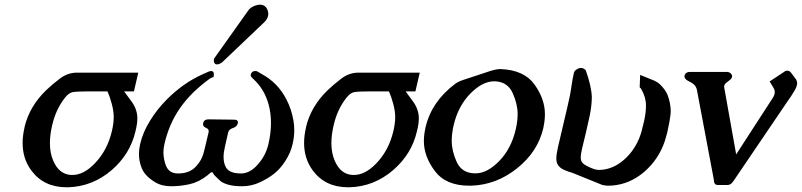

<svg xmlns="http://www.w3.org/2000/svg" viewBox="-20 -772 3429 821"><path d="M362.3 -381.3Q305.2 -381.3 289.3 -377.7Q273.4 -374 257.3 -353.5Q218.3 -303.7 203.1 -236.3L202.6 -234.4Q193.4 -193.8 193.4 -160.2Q193.4 -117.2 208 -84Q232.9 -26.4 284.2 -23.9H290Q338.4 -23.9 385.7 -73.7Q439 -128.9 458.5 -211.4Q466.3 -244.6 466.3 -272.9Q466.3 -296.4 457.8 -328.4Q449.2 -360.4 439.5 -381.3ZM571.3 -461.4 552.7 -381.3H510.7Q520 -369.6 543.7 -336.4Q567.4 -303.2 567.4 -265.1Q567.4 -247.6 563 -227.1L559.1 -210Q536.6 -113.3 458.5 -45.4Q376 25.9 271 28.8H264.6Q166.5 28.8 113.3 -43.9Q76.7 -93.8 76.7 -160.6Q76.7 -192.4 85 -227.5V-229Q106 -316.9 176.8 -385.7Q202.6 -410.6 236.1 -436Q269.5 -461.4 309.6 -461.4Z M929.2 -504.9Q925.3 -502 920.9 -500Q913.1 -496.6 908.2 -496.6Q898.4 -496.6 895 -506.8Q893.6 -512.2 894.5 -518.6L895.5 -521.5L1038.6 -723.1Q1047.4 -737.3 1062 -744.1Q1078.6 -752 1091.3 -752Q1116.2 -752 1125 -726.6Q1128.9 -714.4 1126 -703.1Q1122.6 -689 1109.9 -676.8ZM712.4 24.4Q671.4 24.4 643.6 7.3Q615.2 -9.8 599.6 -29.8Q584 -48.8 577.1 -83Q574.2 -97.7 574.2 -113.3Q574.2 -133.8 579.1 -155.3Q590.8 -206.5 621.6 -255.9Q651.9 -305.2 693.8 -347.2Q763.7 -417 844.7 -453.6L874.5 -466.8Q879.4 -468.3 882.8 -468.3Q894.5 -468.3 894.5 -454.6Q894.5 -449.2 893.1 -441.9Q885.3 -441.9 872.1 -432.1Q794.9 -375 750 -310.1Q703.1 -243.2 683.1 -156.2Q678.7 -137.2 678.7 -120.1Q678.7 -112.3 679.7 -105Q682.6 -81.1 689.5 -64Q702.6 -30.3 741.2 -30.3Q790 -30.3 816.9 -59.1Q835 -78.6 843.8 -98.6Q852.1 -118.7 859.4 -153.3L872.1 -207Q875 -219.7 860.4 -225.6Q845.7 -231.4 848.6 -245.6Q852.5 -261.7 871.6 -261.7L981.4 -260.3Q1000.5 -260.3 996.6 -244.1Q993.7 -230.5 976.1 -224.6Q958.5 -218.8 955.6 -205.6L941.9 -145Q936 -120.1 936 -100.6Q936 -74.2 946.3 -56.2Q960.9 -30.3 1010.7 -30.3Q1046.4 -30.3 1078.1 -64Q1115.7 -103.5 1127.9 -156.2Q1138.7 -203.1 1138.7 -246.1Q1138.7 -288.1 1128.4 -326.2Q1110.4 -390.1 1066.4 -431.2Q1050.3 -445.3 1051.8 -451.7Q1055.7 -468.3 1071.3 -468.3Q1075.2 -468.3 1080.1 -466.8Q1088.9 -460.9 1097.2 -456.5Q1167.5 -419.4 1204.6 -347.2Q1226.6 -305.2 1234.9 -255.9Q1238.3 -235.8 1238.3 -215.3Q1238.3 -185.5 1231 -155.3Q1222.2 -117.2 1199.7 -83Q1177.2 -48.8 1152.8 -29.8Q1127.9 -9.8 1091.8 7.3Q1055.7 24.4 1014.6 24.4H1012.7Q954.1 24.4 923.3 2.9Q918.9 -0.5 898.4 -21Q895.5 -23.9 889.2 -34.7L882.8 -35.6Q871.6 -25.4 866.2 -21.5Q830.1 6.8 791 15.6Q751.5 24.4 712.4 24.4Z M1565.9 -381.3Q1508.8 -381.3 1492.9 -377.7Q1477.1 -374 1460.9 -353.5Q1421.9 -303.7 1406.7 -236.3L1406.2 -234.4Q1397 -193.8 1397 -160.2Q1397 -117.2 1411.6 -84Q1436.5 -26.4 1487.8 -23.9H1493.7Q1542 -23.9 1589.4 -73.7Q1642.6 -128.9 1662.1 -211.4Q1669.9 -244.6 1669.9 -272.9Q1669.9 -296.4 1661.4 -328.4Q1652.8 -360.4 1643.1 -381.3ZM1774.9 -461.4 1756.3 -381.3H1714.4Q1723.6 -369.6 1747.3 -336.4Q1771 -303.2 1771 -265.1Q1771 -247.6 1766.6 -227.1L1762.7 -210Q1740.2 -113.3 1662.1 -45.4Q1579.6 25.9 1474.6 28.8H1468.3Q1370.1 28.8 1316.9 -43.9Q1280.3 -93.8 1280.3 -160.6Q1280.3 -192.4 1288.6 -227.5V-229Q1309.6 -316.9 1380.4 -385.7Q1406.2 -410.6 1439.7 -436Q1473.1 -461.4 1513.2 -461.4Z M2303.2 -224.1Q2279.8 -123 2190.7 -52Q2101.6 19 1994.1 22H1986.3Q1886.7 22 1839.6 -40.5Q1792.5 -103 1792.5 -168.5Q1792.5 -195.8 1799.3 -225.6V-227.1Q1825.2 -337.4 1925.8 -413.1Q1939.5 -423.3 1960.7 -430.2Q1981.9 -437 2013.2 -447.5Q2044.4 -458 2072.8 -467.3Q2101.1 -476.6 2119.1 -476.6H2121.1Q2221.2 -472.7 2265.6 -410.6Q2310.1 -348.6 2310.1 -283.7Q2310.1 -256.8 2303.7 -227.1ZM2092.8 -424.3Q2042.5 -424.3 1990.5 -371.1Q1938.5 -317.9 1919.4 -234.9Q1911.6 -200.2 1911.6 -169.4Q1911.6 -127 1932.6 -80.1Q1953.6 -33.2 2007.3 -30.8H2013.7Q2063.5 -30.8 2115 -83.7Q2166.5 -136.7 2185.5 -219.7Q2193.4 -254.4 2193.4 -284.7Q2193.4 -327.1 2172.1 -374.3Q2150.9 -421.4 2098.1 -424.3Z M2428.2 -32.7Q2387.7 -44.4 2374.5 -56.6Q2359.4 -69.3 2358.9 -90.8Q2358.9 -92.3 2358.9 -94.2Q2358.9 -111.8 2366.2 -144L2405.8 -313Q2413.6 -346.7 2417 -363.3Q2422.4 -392.6 2425 -412.6Q2427.7 -432.6 2434.1 -460.9Q2436.5 -471.7 2453.1 -479Q2458.5 -481.4 2464.8 -481.4Q2474.6 -481.4 2484.4 -472.2Q2508.8 -405.3 2510.7 -356.9Q2510.3 -321.3 2502.4 -281.2Q2499 -265.1 2495.1 -248L2485.8 -206.5Q2479 -179.7 2471.2 -146L2468.3 -133.3Q2463.9 -113.8 2463.4 -102.5Q2461.9 -84 2472.2 -74.2Q2481.9 -64 2513.7 -51.3Q2524.4 -46.9 2533.7 -45.9Q2539.1 -45.4 2543.9 -45.4Q2560.1 -45.4 2578.1 -50.3Q2623.5 -62 2663.1 -103Q2705.6 -147.5 2723.1 -209.5Q2725.6 -218.8 2733.9 -253.4Q2742.2 -288.6 2742.2 -321.8Q2742.2 -356.4 2721.2 -392.6Q2720.7 -394 2715.3 -398.4L2717.3 -451.7L2777.8 -427.2Q2789.6 -421.9 2800.8 -412.6Q2825.7 -388.2 2834.5 -366.2Q2847.7 -331.1 2848.1 -296.4Q2848.1 -289.6 2847.2 -282.2Q2844.7 -257.8 2833.5 -206.5Q2829.1 -188.5 2823.2 -169.9Q2797.4 -91.8 2734.9 -37.1Q2672.4 16.1 2596.2 21.5Q2588.9 22 2575.2 22Q2558.6 21 2547.4 15.6Z M3077.1 -396 3127.9 -111.8 3284.2 -353Q3290 -361.8 3292 -370.1Q3295.4 -384.3 3286.6 -397.9L3271 -423.8L3331.1 -463.4Q3338.4 -469.7 3346.7 -469.7Q3356 -469.7 3361.8 -461.9L3382.8 -434.1Q3388.2 -426.3 3388.7 -416.5Q3388.7 -412.1 3387.2 -406.7Q3385.3 -398.4 3379.4 -387.7Q3366.2 -364.3 3343.3 -332.5L3116.2 2.4Q3111.8 8.3 3107.4 12.7Q3099.6 19 3090.8 19H3049.8Q3039.1 19 3035.6 11.7Q3033.7 9.3 3033 2.2Q3032.2 -4.9 3031.7 -7.3L2960 -387.7Q2956.5 -403.3 2945.8 -412.1Q2938.5 -418 2929 -422.6Q2919.4 -427.2 2914.1 -431.6Q2909.7 -435.1 2906.7 -442.9Q2906.7 -446.8 2907.2 -449.2Q2907.7 -451.7 2909.7 -455.6Q2917 -464.4 2929.2 -464.4H3089.4Q3096.7 -464.4 3103.5 -459.5Q3108.9 -454.1 3110.4 -448.7Q3110.4 -445.3 3110.4 -443.4Q3108.4 -435.5 3098.6 -428.2Q3081.1 -415 3079.6 -412.1Q3078.1 -409.2 3077.1 -405.3Q3075.7 -400.9 3077.1 -396Z"/></svg>

Font: Caudex
Style: Bold
Weight: 700
Italic angle: -13°
Version: Version 1.04